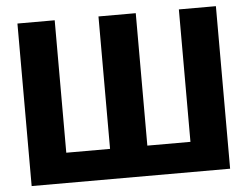

<svg xmlns="http://www.w3.org/2000/svg" viewBox="-51 -770 1072 832"><g transform="rotate(-5 485.5 -353.5)"><path d="M215.8 -707V-130.9H406.2V-707H568.4V-130.9H755.9V-707H917V0H53.7V-707Z"/></g></svg>

Font: Pretendard GOV ExtraBold
Style: Regular
Weight: 800
Designer: Base glyphs from Inter by Rasmus Andersson; Hangeul glyphs from Noto Sans CJK(Source Han Sans) by Jang Soo-young and Kan
Foundry: Kil Hyung-jin
Version: Version 1.309